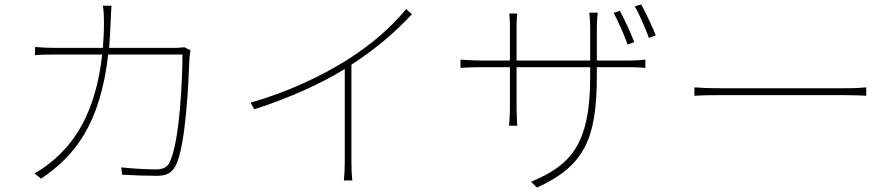

<svg xmlns="http://www.w3.org/2000/svg" viewBox="-20 -797 4040 866"><path d="M839 -570 812 -584C802 -583 789 -581 761 -581H472C475 -618 478 -657 479 -698C480 -722 481 -749 483 -771H444C448 -748 449 -720 449 -697C449 -656 447 -617 444 -581H236C197 -581 166 -583 138 -585V-548C167 -551 192 -551 237 -551H441C411 -282 311 -147 209 -65C189 -49 158 -26 136 -15L165 9C317 -93 432 -237 468 -551H803C803 -445 791 -153 744 -63C732 -39 709 -33 684 -33C639 -33 585 -36 527 -42L531 -9C586 -6 643 -4 686 -4C728 -4 753 -14 772 -49C819 -139 831 -441 834 -525C835 -540 836 -552 839 -570Z M1110 -334 1127 -304C1282 -354 1430 -420 1535 -486V-65C1535 -34 1533 3 1531 17H1569C1567 3 1565 -34 1565 -65V-505C1675 -577 1761 -650 1838 -733L1812 -756C1739 -668 1653 -595 1546 -527C1436 -457 1277 -381 1110 -334Z M2776 -748 2748 -739C2767 -704 2796 -638 2811 -596L2841 -607C2825 -649 2794 -715 2776 -748ZM2872 -777 2843 -768C2864 -733 2890 -671 2907 -626L2938 -637C2921 -680 2891 -743 2872 -777ZM2057 -528V-491C2057 -491 2112 -494 2149 -494H2280V-306C2280 -275 2276 -230 2276 -230H2313C2313 -230 2310 -277 2310 -306V-494H2642V-449C2642 -134 2545 -49 2375 23L2402 49C2617 -49 2672 -172 2672 -457V-494H2818C2854 -494 2891 -491 2891 -491V-528C2891 -528 2854 -524 2818 -524H2672V-669C2672 -707 2676 -740 2676 -740H2638C2638 -740 2642 -707 2642 -669V-524H2310V-682C2310 -711 2313 -736 2313 -736H2277C2279 -721 2280 -695 2280 -681V-524H2149C2114 -524 2057 -528 2057 -528Z M3112 -403V-365C3137 -367 3176 -368 3230 -368C3261 -368 3730 -368 3790 -368C3837 -368 3870 -366 3887 -365V-403C3869 -401 3842 -399 3789 -399C3730 -399 3259 -399 3230 -399C3169 -399 3136 -401 3112 -403Z"/></svg>

Font: Harano Aji Gothic KR ExtraLight
Style: Regular
Weight: 250
Foundry: Masamichi Hosoda
Version: HaranoAjiGothicKR-ExtraLight version 20220220;ttx 4.29.1